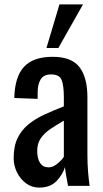

<svg xmlns="http://www.w3.org/2000/svg" viewBox="-20 -844 466 872"><path d="M158 8Q124 8 98 -11.5Q72 -31 57 -61.5Q42 -92 42 -126Q42 -180 60 -217Q78 -254 109.5 -279.5Q141 -305 182.5 -324Q224 -343 270 -361V-402Q270 -455 260 -480.5Q250 -506 212 -506Q179 -506 165 -484Q151 -462 151 -424V-395L45 -399Q47 -495 89 -540.5Q131 -586 219 -586Q305 -586 341 -539Q377 -492 377 -403V-139Q377 -99 380 -63.5Q383 -28 387 0H289Q286 -16 281.5 -40.5Q277 -65 275 -85Q265 -51 236.5 -21.5Q208 8 158 8ZM200 -84Q216 -84 230 -93Q244 -102 255 -113.5Q266 -125 270 -132V-296Q237 -277 209.5 -258.5Q182 -240 165.5 -216.5Q149 -193 149 -159Q149 -124 162 -104Q175 -84 200 -84ZM191 -626 250 -824H357L245 -626Z"/></svg>

Font: Oswald
Style: Regular
Weight: 400
Designer: Vernon Adams
Foundry: Vernon Adams
Version: Version 4.103; ttfautohint (v1.8.3)